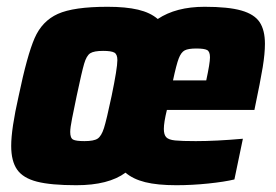

<svg xmlns="http://www.w3.org/2000/svg" viewBox="-20 -538 813 566"><path d="M13 -108Q13 -158 35 -255Q60 -375 82 -425.5Q104 -476 150.5 -497Q197 -518 297 -518Q351 -518 387 -509.5Q423 -501 445 -482Q499 -518 583 -518Q653 -518 691.5 -507Q730 -496 745.5 -472.5Q761 -449 761 -409Q761 -380 754.5 -340Q748 -300 730 -214H472Q463 -177 463 -158Q463 -141 470 -133.5Q477 -126 496 -124Q515 -122 557 -122Q617 -122 696 -129L671 -9Q642 -2 594 3Q546 8 500 8Q444 8 408 -1Q372 -10 350 -29Q300 8 205 8Q130 8 89 -2.5Q48 -13 30.5 -38Q13 -63 13 -108ZM599 -369Q599 -386 590.5 -390.5Q582 -395 559 -395Q535 -395 524.5 -389.5Q514 -384 507 -366Q500 -348 490 -301H588Q599 -352 599 -369ZM309 -255Q326 -337 326 -361Q326 -378 317 -383Q308 -388 284 -388Q257 -388 246 -381Q235 -374 228 -350Q221 -326 206 -255Q198 -217 192.5 -189Q187 -161 187 -149Q187 -131 195.5 -126.5Q204 -122 229 -122Q257 -122 268 -129.5Q279 -137 286.5 -160.5Q294 -184 309 -255Z"/></svg>

Font: Saira Semi Condensed ExtraBold
Style: Italic
Weight: 800
Width: 4
Italic angle: -12°
Designer: Hector Gatti with collaboration of the Omnibus-Type team
Foundry: Omnibus-Type
Version: Version 1.001; ttfautohint (v1.8)